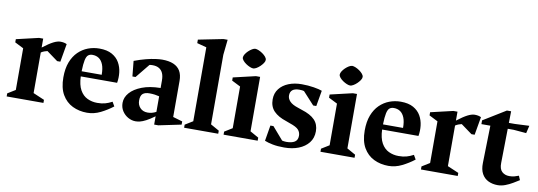

<svg xmlns="http://www.w3.org/2000/svg" viewBox="-55 -1045 3962 1413"><g transform="rotate(10 1925.5 -338.5)"><path d="M23.9 0V-22.9L82 -58.7V-370.1L17.1 -402.9V-426.6L183.9 -465.6H214.9V-399Q262.2 -435.4 292.1 -450.5Q322 -465.6 344 -465.6Q373 -465.6 392 -455.6L368.6 -320.4H344.7L261.7 -381Q253.6 -379.3 240.2 -374.7Q226.9 -370.1 214.9 -362.1V-58.7L298.7 -22.9V0Z M626.4 15.6Q566.9 15.6 517.7 -8.3Q468.5 -32.3 439.4 -82.3Q410.4 -132.4 410.4 -211.1Q410.4 -277.2 428.8 -325.1Q447.3 -372.9 479.1 -404Q511 -435.1 551.4 -450.4Q591.9 -465.6 635.9 -465.6Q693.5 -465.6 730.3 -444.9Q767.1 -424.1 785.9 -390.8Q804.7 -357.5 809.3 -317.8Q813.9 -278.1 807 -239.9H535.4Q537.7 -176.4 558.8 -138.8Q579.9 -101.2 613.9 -85.1Q648 -68.9 687.7 -68.9Q721.2 -68.9 746.2 -75.7Q771.1 -82.5 798.4 -97L816.9 -65Q775.2 -32.6 726.6 -8.5Q678 15.6 626.4 15.6ZM535.1 -278.3H685Q685 -325.5 673.3 -354.6Q661.6 -383.6 641.3 -397.3Q621 -411 593.1 -411Q573.9 -411 561.4 -400.9Q549 -390.8 542.8 -362.4Q536.6 -334 535.1 -278.3Z M989.4 15.6Q960.4 15.6 933.3 0.6Q906.3 -14.5 889.1 -41Q872 -67.5 872 -101.9Q872 -143 902.4 -177.7Q932.8 -212.4 990.2 -234.6Q1047.6 -256.9 1128.9 -257.9V-314.1Q1128.9 -347.4 1119.1 -368.9Q1109.4 -390.4 1090.2 -401.6Q1071.1 -412.9 1041.6 -412.9Q1036.2 -412.9 1029.5 -412.4Q1022.7 -411.9 1018.9 -410.9L933 -305.4H909.8L898.4 -419.7Q945.2 -437.4 984.9 -447.4Q1024.5 -457.5 1055.1 -461.6Q1085.7 -465.6 1104.6 -465.6Q1155.4 -465.6 1189.2 -451.1Q1223 -436.6 1240.1 -407.6Q1257.1 -378.5 1257.1 -333.4V-63.9L1328.1 -43.2V-19.3L1159.9 15.6H1128.9V-46.4Q1092.6 -20 1066.5 -6.4Q1040.4 7.1 1022.2 11.4Q1004 15.6 989.4 15.6ZM1065.6 -63.1Q1081.6 -63.1 1097.1 -67Q1112.5 -70.9 1128.9 -79.4V-195.7Q1114.6 -199.6 1096.2 -202.2Q1077.9 -204.9 1054.9 -204.9Q1022.5 -204.9 1005.7 -190.8Q988.9 -176.7 988.9 -140Q988.9 -107 1009.7 -85.1Q1030.5 -63.1 1065.6 -63.1Z M1350 0V-22.9L1408.1 -58.7V-611.1L1337.1 -629.9V-656L1522.1 -693H1553.1L1541 -578.9V-58.7L1604.9 -22.9V0Z M1644.9 0V-22.9L1703 -58.7V-370.1L1638.1 -402.9V-426.6L1804.9 -465.6H1835.9V-58.7L1899.7 -22.9V0ZM1774.9 -517.9Q1764.5 -517.9 1749.4 -524.1Q1734.4 -530.3 1720 -540.2Q1705.6 -550.1 1695.8 -561.8Q1685.9 -573.5 1685.9 -584.3Q1685.9 -595 1694.1 -608.5Q1702.4 -622 1715.3 -634.4Q1728.3 -646.7 1742 -654.9Q1755.7 -663 1766.1 -663Q1776.1 -663 1791.2 -656.8Q1806.2 -650.6 1820.8 -640.4Q1835.4 -630.1 1845.2 -618.4Q1855.1 -606.8 1855.1 -595.4Q1855.1 -584.6 1846.4 -571.4Q1837.6 -558.3 1824.7 -545.9Q1811.7 -533.5 1798 -525.7Q1784.2 -517.9 1774.9 -517.9Z M2099.7 15.6Q2050 15.6 2013.4 8.4Q1976.9 1.2 1952.9 -8.8L1972.5 -125.9H1995.4L2076.7 -32Q2082 -30.6 2090.5 -29.3Q2099 -28 2108.1 -28Q2148.9 -28 2170.9 -41.9Q2192.9 -55.8 2192.9 -88.4Q2192.9 -112.9 2177.1 -131.8Q2161.3 -150.8 2109 -168L2081.1 -178.4Q2020.1 -198 1987.8 -231.3Q1955.4 -264.5 1955.4 -319Q1955.4 -365.1 1980.8 -397.9Q2006.1 -430.7 2049.6 -448.2Q2093.1 -465.6 2147.7 -465.6Q2195.4 -465.6 2237.9 -458.6Q2280.5 -451.6 2300.5 -443.6L2280.2 -326.1H2257L2172 -418.9Q2167 -420.9 2158.1 -421.9Q2149.2 -423 2137.4 -423Q2068.9 -423 2068.9 -368.1Q2068.9 -344.2 2087.7 -324.4Q2106.5 -304.5 2148 -291.1L2180.1 -279.9Q2246.6 -259.6 2278.2 -226.6Q2309.7 -193.6 2309.7 -141.9Q2309.7 -91.6 2281.9 -56.4Q2254.1 -21.3 2206.9 -2.8Q2159.6 15.6 2099.7 15.6Z M2368.9 0V-22.9L2427 -58.7V-370.1L2362.1 -402.9V-426.6L2528.9 -465.6H2559.9V-58.7L2623.7 -22.9V0ZM2498.9 -517.9Q2488.5 -517.9 2473.4 -524.1Q2458.4 -530.3 2444 -540.2Q2429.6 -550.1 2419.8 -561.8Q2409.9 -573.5 2409.9 -584.3Q2409.9 -595 2418.1 -608.5Q2426.4 -622 2439.3 -634.4Q2452.3 -646.7 2466 -654.9Q2479.7 -663 2490.1 -663Q2500.1 -663 2515.2 -656.8Q2530.2 -650.6 2544.8 -640.4Q2559.4 -630.1 2569.2 -618.4Q2579.1 -606.8 2579.1 -595.4Q2579.1 -584.6 2570.4 -571.4Q2561.6 -558.3 2548.7 -545.9Q2535.7 -533.5 2522 -525.7Q2508.2 -517.9 2498.9 -517.9Z M2878.4 15.6Q2818.9 15.6 2769.7 -8.3Q2720.5 -32.3 2691.4 -82.3Q2662.4 -132.4 2662.4 -211.1Q2662.4 -277.2 2680.8 -325.1Q2699.3 -372.9 2731.1 -404Q2763 -435.1 2803.4 -450.4Q2843.9 -465.6 2887.9 -465.6Q2945.5 -465.6 2982.3 -444.9Q3019.1 -424.1 3037.9 -390.8Q3056.7 -357.5 3061.3 -317.8Q3065.9 -278.1 3059 -239.9H2787.4Q2789.7 -176.4 2810.8 -138.8Q2831.9 -101.2 2865.9 -85.1Q2900 -68.9 2939.7 -68.9Q2973.2 -68.9 2998.2 -75.7Q3023.1 -82.5 3050.4 -97L3068.9 -65Q3027.2 -32.6 2978.6 -8.5Q2930 15.6 2878.4 15.6ZM2787.1 -278.3H2937Q2937 -325.5 2925.3 -354.6Q2913.6 -383.6 2893.3 -397.3Q2873 -411 2845.1 -411Q2825.9 -411 2813.4 -400.9Q2801 -390.8 2794.8 -362.4Q2788.6 -334 2787.1 -278.3Z M3119.9 0V-22.9L3178 -58.7V-370.1L3113.1 -402.9V-426.6L3279.9 -465.6H3310.9V-399Q3358.2 -435.4 3388.1 -450.5Q3418 -465.6 3440 -465.6Q3469 -465.6 3488 -455.6L3464.6 -320.4H3440.7L3357.7 -381Q3349.6 -379.3 3336.2 -374.7Q3322.9 -370.1 3310.9 -362.1V-58.7L3394.7 -22.9V0Z M3694.9 15.6Q3656.3 15.6 3625 0.6Q3593.8 -14.4 3576.4 -46.1Q3559.1 -77.9 3560.4 -126.6L3566.9 -406H3500.1V-434.1L3667.6 -537H3699.1L3697.5 -450H3741.6L3849.6 -455L3836 -398L3741.6 -406H3696.9L3692.9 -149.7Q3691.9 -104.5 3713.4 -84.7Q3735 -64.9 3767.9 -64.9Q3790.2 -64.9 3806.9 -69.7Q3823.6 -74.6 3837.9 -80.1L3851 -49.1Q3831.7 -36.7 3805.9 -21.4Q3780.1 -6.1 3751.6 4.8Q3723 15.6 3694.9 15.6Z"/></g></svg>

Font: Ancizar Serif Light
Style: Regular
Weight: 300
Designer: Cesar Puertas, Viviana Monsalve, Julian Moncada, Julian Prieto, Jose Castro, Felipe Aragon, Mariel Hernandez, Sara Alarc
Version: Version 8.100